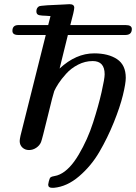

<svg xmlns="http://www.w3.org/2000/svg" viewBox="-20 -714 657 928"><path d="M40 -564.9Q40 -592.8 68.8 -592.8H212.9L224.1 -636.2Q216.3 -637.2 203.6 -637.7Q190.9 -638.2 183.8 -638.7Q176.8 -639.2 169.9 -640.6Q163.1 -642.1 159.4 -646.5Q155.8 -650.9 155.8 -659.2Q155.8 -675.3 168 -683.1Q171.9 -686 209 -688.5Q246.1 -690.9 280.8 -691.9L315.9 -693.8Q338.9 -693.8 338.9 -676.8Q338.9 -662.6 319.8 -592.8H587.9Q616.7 -592.8 617.2 -574.2Q617.2 -545.4 586.9 -544.9H308.1L268.1 -382.8Q347.2 -456.1 435.1 -456.1Q503.9 -456.1 545.9 -428Q587.9 -399.9 587.9 -337.9Q587.9 -311 574 -253.9Q560.1 -196.8 530 -122.3Q500 -47.9 460.4 20Q420.9 87.9 362.5 137.9Q304.2 188 240.2 193.8H231.9Q212.9 193.8 212.9 178.2L215.8 163.1Q219.7 147 224.4 143.1Q229 139.2 242.9 137Q256.8 134.8 269 128.9Q316.9 106.9 360.4 33.4Q403.8 -40 429.9 -121.6Q456.1 -203.1 470.9 -268.6Q485.8 -334 485.8 -355Q485.8 -418.9 428.2 -418.9Q391.1 -418.9 357.2 -401.4Q323.2 -383.8 299.6 -357.4Q275.9 -331.1 262.5 -310.1Q249 -289.1 242.2 -273.9Q237.3 -261.7 210.2 -149.9Q183.1 -38.1 178.2 -26.9Q171.4 -10.7 155.3 0.2Q139.2 11.2 120.1 11.2Q101.1 11.2 88.1 -1Q75.2 -13.2 75.2 -32.2Q75.2 -40 79.1 -58.1L201.2 -544.9H67.9Q40 -544.9 40 -564.9Z"/></svg>

Font: CMU Serif
Style: BoldItalic
Weight: 700
Italic angle: -14.04°
Version: Version 0.7.0